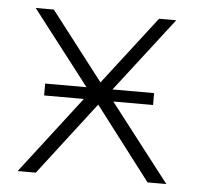

<svg xmlns="http://www.w3.org/2000/svg" viewBox="-43 -566 631 611"><g transform="rotate(5 272.0 -261.0)"><path d="M35 0H93L272 -233L450 0H510L319 -247H446V-285H313L496 -522H441L273 -304L105 -522H47L230 -285H98V-247H225Z"/></g></svg>

Font: Montserrat Light
Style: Regular
Weight: 300
Designer: Julieta Ulanovsky
Foundry: Julieta Ulanovsky
Version: Version 7.200